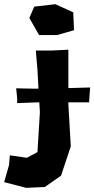

<svg xmlns="http://www.w3.org/2000/svg" viewBox="-102 -735 453 923"><path d="M70.3 -492.2 78.1 -398.4 83 -308.6H67.4L-24.4 -310.5L-19.5 -264.6V-239.3L86.9 -243.2L89.8 -195.3L78.1 -3.9L27.3 23.4L-54.7 11.7L-58.6 58.6L-82 140.6L23.4 168L113.3 164.1L191.4 109.4L238.3 -31.2L226.6 -234.4V-243.2H326.2L331.1 -314.5L226.6 -311.5V-496.1L148.4 -492.2ZM164.1 -714.8 62.5 -703.1 39.1 -648.4 85.9 -566.4H171.9L253.9 -589.8L250 -675.8Z"/></svg>

Font: MaokenAssortedSans-Lite
Style: Lite
Weight: 400
Version: Version 1.400